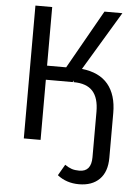

<svg xmlns="http://www.w3.org/2000/svg" viewBox="-60 -735 719 992"><g transform="rotate(5 300.0 -239.0)"><path d="M532 -171V61Q532 134 493.5 172.5Q455 211 387 211Q322 211 275 174L308 117Q327 130 343.5 135.5Q360 141 383 141Q445 141 445 66V-170Q445 -242 413 -277Q381 -312 314 -312V-321L309 -312H170V0H83V-689H170V-385H269L441 -689H534L351 -384Q442 -374 487 -319.5Q532 -265 532 -171Z"/></g></svg>

Font: FiraDG Mono
Style: Regular
Weight: 400
Designer: Carrois Corporate & Edenspiekermann AG
Foundry: Carrois Corporate GbR & Edenspiekermann AG
Version: Version 3.206